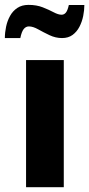

<svg xmlns="http://www.w3.org/2000/svg" viewBox="-38 -778 370 798"><path d="M70.3 0V-528.3H227.1V0ZM-17.8 -619.8Q-17.8 -642.9 -12.7 -667Q-7.7 -691.1 3.7 -711.7Q15 -732.3 34 -745Q52.9 -757.7 80.8 -757.7Q113.8 -757.7 139.6 -747.6Q165.4 -737.4 184.8 -727.1Q204.1 -716.8 218.1 -716.8Q228.4 -716.8 235.7 -725.5Q243 -734.2 248.1 -757.2H312.6Q312.6 -735.5 307.8 -711.5Q302.9 -687.4 292.1 -666.6Q281.3 -645.8 263.6 -632.8Q245.8 -619.8 219.9 -619.8Q193.1 -619.8 167.8 -631.8Q142.5 -643.8 120.8 -656Q99.1 -668.2 82.2 -668.2Q69.5 -668.2 60.7 -657.4Q51.9 -646.6 46.4 -619.8Z"/></svg>

Font: Comme
Style: Regular
Weight: 400
Designer: Vernon Adams
Foundry: Vernon Adams
Version: Version 1.000;gftools[0.9.27]